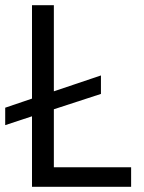

<svg xmlns="http://www.w3.org/2000/svg" viewBox="-27 -718 555 738"><path d="M96 0V-271L-7 -237V-304L96 -339V-698H180V-367L361 -428V-357L180 -298V-75H477V0Z"/></svg>

Font: Anuphan
Style: Regular
Weight: 400
Designer: Mike Abbink, Paul van der Laan, Pieter van Rosmalen, Mint Tantisuwanna
Foundry: Bold Monday; Cadson Demak
Version: Version 3.002;hotconv 1.0.109;makeotfexe 2.5.65596